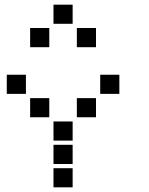

<svg xmlns="http://www.w3.org/2000/svg" viewBox="-20 -811 640 822"><path d="M210 -791Q209 -791 209 -791Q209 -791 209 -790V-710Q209 -709 209 -709Q209 -709 210 -709H290Q291 -709 291 -709Q291 -709 291 -710V-790Q291 -791 291 -791Q291 -791 290 -791ZM110 -691Q109 -691 109 -691Q109 -691 109 -690V-610Q109 -609 109 -609Q109 -609 110 -609H190Q191 -609 191 -609Q191 -609 191 -610V-690Q191 -691 191 -691Q191 -691 190 -691ZM310 -691Q309 -691 309 -691Q309 -691 309 -690V-610Q309 -609 309 -609Q309 -609 310 -609H390Q391 -609 391 -609Q391 -609 391 -610V-690Q391 -691 391 -691Q391 -691 390 -691ZM10 -491Q9 -491 9 -491Q9 -491 9 -490V-410Q9 -409 9 -409Q9 -409 10 -409H90Q91 -409 91 -409Q91 -409 91 -410V-490Q91 -491 91 -491Q91 -491 90 -491ZM410 -491Q409 -491 409 -491Q409 -491 409 -490V-410Q409 -409 409 -409Q409 -409 410 -409H490Q491 -409 491 -409Q491 -409 491 -410V-490Q491 -491 491 -491Q491 -491 490 -491ZM110 -391Q109 -391 109 -391Q109 -391 109 -390V-310Q109 -309 109 -309Q109 -309 110 -309H190Q191 -309 191 -309Q191 -309 191 -310V-390Q191 -391 191 -391Q191 -391 190 -391ZM310 -391Q309 -391 309 -391Q309 -391 309 -390V-310Q309 -309 309 -309Q309 -309 310 -309H390Q391 -309 391 -309Q391 -309 391 -310V-390Q391 -391 391 -391Q391 -391 390 -391ZM210 -291Q209 -291 209 -291Q209 -291 209 -290V-210Q209 -209 209 -209Q209 -209 210 -209H290Q291 -209 291 -209Q291 -209 291 -210V-290Q291 -291 291 -291Q291 -291 290 -291ZM210 -191Q209 -191 209 -191Q209 -191 209 -190V-110Q209 -109 209 -109Q209 -109 210 -109H290Q291 -109 291 -109Q291 -109 291 -110V-190Q291 -191 291 -191Q291 -191 290 -191ZM210 -91Q209 -91 209 -91Q209 -91 209 -90V-10Q209 -9 209 -9Q209 -9 210 -9H290Q291 -9 291 -9Q291 -9 291 -10V-90Q291 -91 291 -91Q291 -91 290 -91Z"/></svg>

Font: Doto ExtraBold
Style: Regular
Weight: 800
Monospace: yes
Version: Version 1.000